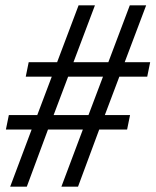

<svg xmlns="http://www.w3.org/2000/svg" viewBox="-20 -696 580 716"><path d="M364 -410 310 -267H180L234 -410ZM540 -464H445L525 -676H464L384 -464H254L334 -676H273L193 -464H87L76 -410H173L119 -267H13L2 -213H98L18 0H80L159 -213H289L209 0H271L350 -213H454L465 -267H371L425 -410H529Z"/></svg>

Font: XITS
Style: Italic
Weight: 400
Italic angle: -16.33°
Designer: MicroPress Inc., with final additions and corrections provided by Coen Hoffman, Elsevier (retired)
Version: Version 1.302